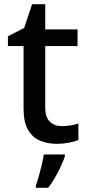

<svg xmlns="http://www.w3.org/2000/svg" viewBox="-20 -680 421 921"><path d="M276 -75Q297 -75 319 -78.5Q341 -82 356 -88V-8Q339 -1 310.5 4.5Q282 10 253 10Q209 10 172.5 -5Q136 -20 114.5 -57Q93 -94 93 -160V-459H18V-506L96 -546L134 -660H197V-539H352V-459H197V-162Q197 -118 219 -96.5Q241 -75 276 -75ZM291 70Q282 99 259.5 143Q237 187 211 221H152V209Q159 191 166.5 164.5Q174 138 180.5 110Q187 82 190 61H291Z"/></svg>

Font: Noto Sans Tai Tham Medium
Style: Regular
Weight: 500
Designer: Monotype Design Team 2013. Revised by David WIlliams 2020
Foundry: Monotype Imaging Inc.
Version: Version 2.002; ttfautohint (v1.8.4.7-5d5b)